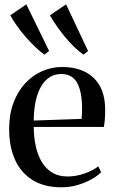

<svg xmlns="http://www.w3.org/2000/svg" viewBox="-20 -828 510 860"><path d="M255.5 11Q179 11 126.8 -21Q74.5 -53 47.8 -111.5Q21 -170 21 -249.5Q21 -315.5 40.2 -367.2Q59.5 -419 93 -455Q126.5 -491 169 -509.5Q211.5 -528 258 -528Q347 -528 398.2 -480.2Q449.5 -432.5 451 -342Q451 -311 449.5 -291.8Q448 -272.5 445 -259.5H131Q131.5 -213.5 140.2 -173.2Q149 -133 167.2 -102.5Q185.5 -72 214 -54.8Q242.5 -37.5 282.5 -37.5Q321 -37.5 359.8 -51.2Q398.5 -65 420 -83L433 -56.5Q416 -39.5 388 -24Q360 -8.5 325.8 1.2Q291.5 11 255.5 11ZM131 -288 345.5 -295.5Q347 -308 347.2 -319.8Q347.5 -331.5 347.5 -343.5Q347.5 -416 326 -456.2Q304.5 -496.5 254 -496.5Q224 -496.5 201 -481.2Q178 -466 162.5 -438Q147 -410 139.2 -372Q131.5 -334 131 -288ZM178.5 -583.5Q160 -596.5 138 -617.5Q116 -638.5 94.5 -663.2Q73 -688 55.2 -713.2Q37.5 -738.5 26 -759.5L98 -808.5L200 -599.5L179.5 -583.5ZM353.5 -583.5Q334.5 -596.5 313 -617.2Q291.5 -638 270.8 -663Q250 -688 232.8 -713.2Q215.5 -738.5 203.5 -759.5L276 -808.5L374.5 -599.5L354.5 -583.5Z"/></svg>

Font: Merriweather 120pt
Style: Regular
Weight: 400
Version: Version 2.100